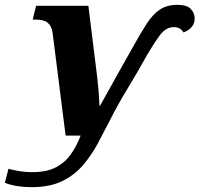

<svg xmlns="http://www.w3.org/2000/svg" viewBox="-117 -560 824 793"><path d="M13 213Q-18 213 -46 208.5Q-74 204 -97 195L-82 137Q-69 141 -41.5 146Q-14 151 18 151Q75 151 113 131.5Q151 112 175.5 77.5Q200 43 216 0H154L100 -426Q96 -453 80 -466Q64 -479 31 -479H18L32 -536H248L285 -237Q288 -211 290.5 -180Q293 -149 294 -123H296Q304 -137 324 -173Q344 -209 371.5 -258.5Q399 -308 431 -364Q464 -424 489.5 -463Q515 -502 544 -521Q573 -540 616 -540Q655 -540 671 -523Q687 -506 687 -484Q687 -444 641 -426Q628 -448 601 -448Q568 -448 543 -414Q518 -380 491 -334Q450 -260 409.5 -193.5Q369 -127 339 -67Q314 -18 287.5 31.5Q261 81 225.5 122.5Q190 164 139 188.5Q88 213 13 213Z"/></svg>

Font: Noto Serif ExtraBold
Style: Italic
Weight: 800
Italic angle: -12°
Designer: Monotype Design Team
Foundry: Monotype Imaging Inc.
Version: Version 2.013